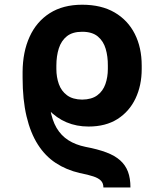

<svg xmlns="http://www.w3.org/2000/svg" viewBox="-20 -573 706 825"><path d="M540.5 232.4H424.3Q424.3 214.4 413.8 203.4Q403.3 192.4 381.3 185.1Q359.4 177.7 322.3 170.4Q265.1 157.2 219.7 127.4Q174.3 97.7 142.6 47.9Q110.8 -2 94 -73.2Q77.1 -144.5 77.1 -239.3V-266.6L190.4 -249.5V-221.7Q187.5 -154.8 195.6 -105.7Q203.6 -56.6 223.1 -23.4Q242.7 9.8 273.7 29.5Q304.7 49.3 347.7 58.1Q399.9 67.9 436.8 81.8Q473.6 95.7 496.3 116Q519 136.2 529.8 164.6Q540.5 192.9 540.5 232.4ZM360.4 -29.3Q309.1 -29.3 266.1 -47.4Q223.1 -65.4 187.7 -102.5Q152.3 -139.6 122.6 -195.3Q114.3 -211.4 103.5 -221.4Q92.8 -231.4 85 -239Q77.1 -246.6 77.1 -254.4V-264.2Q77.6 -350.1 107.2 -415Q136.7 -480 193.8 -516.4Q251 -552.7 333 -552.7Q415.5 -552.7 472.4 -519.5Q529.3 -486.3 559.1 -427.5Q588.9 -368.7 588.9 -291V-276.4Q588.9 -206.1 562.3 -149.9Q535.6 -93.8 484.9 -61.5Q434.1 -29.3 360.4 -29.3ZM333 -145Q374 -145.5 398.2 -163.6Q422.4 -181.6 432.9 -211.7Q443.4 -241.7 443.4 -276.4V-291Q443.8 -330.1 434.1 -363.3Q424.3 -396.5 400.1 -416.5Q376 -436.5 333 -436.5Q291.5 -436.5 267.3 -417.2Q243.2 -397.9 232.7 -365Q222.2 -332 222.2 -291V-276.4Q222.2 -241.7 232.9 -211.7Q243.7 -181.6 268.1 -163.6Q292.5 -145.5 333 -145Z"/></svg>

Font: Inter 17pt
Style: Bold
Weight: 700
Version: Version 4.001;git-66647c0bb